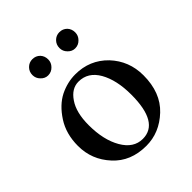

<svg xmlns="http://www.w3.org/2000/svg" viewBox="-183 -752 879 879"><g transform="rotate(-45 256.5 -313.0)"><path d="M168 -534Q148 -534 133 -550Q118 -565 118 -586Q118 -608 133 -623Q148 -638 169 -638Q191 -638 206 -623Q220 -608 220 -586Q220 -565 205 -550Q190 -534 168 -534ZM343 -534Q323 -534 308 -550Q293 -565 293 -586Q293 -608 308 -623Q323 -638 344 -638Q366 -638 381 -623Q395 -608 395 -586Q395 -565 380 -550Q365 -534 343 -534ZM259 -450Q352 -450 415 -385Q477 -319 477 -226Q477 -114 410 -51Q343 12 258 12Q157 12 97 -54Q36 -120 36 -209Q36 -287 73 -344Q110 -401 159 -426Q208 -450 259 -450ZM246 -416Q201 -416 170 -370Q138 -324 138 -242Q138 -146 174 -84Q210 -22 269 -22Q375 -22 375 -203Q375 -297 341 -357Q307 -416 246 -416Z"/></g></svg>

Font: Shafarik
Style: Regular
Weight: 400
Version: Version 1.001; ttfautohint (v1.8.4.7-5d5b)